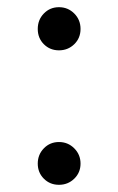

<svg xmlns="http://www.w3.org/2000/svg" viewBox="-20 -590 329 534"><path d="M144 -570Q169 -570 186.5 -552.5Q204 -535 204 -509.5Q204 -484 186.5 -467Q169 -450 144 -450Q119 -450 102 -467Q85 -484 85 -509.5Q85 -535 102 -552.5Q119 -570 144 -570ZM144 -195Q169 -195 186.5 -177.5Q204 -160 204 -135Q204 -110 186.5 -93Q169 -76 144 -76Q119 -76 102 -93Q85 -110 85 -135Q85 -160 102 -177.5Q119 -195 144 -195Z"/></svg>

Font: Halant Medium
Style: Regular
Weight: 500
Designer: Hitesh Malaviya (Devanagari), Satya Rajpurohit (Latin)
Foundry: Indian Type Foundry
Version: Version 1.101;PS 1.0;hotconv 1.0.78;makeotf.lib2.5.61930; tt